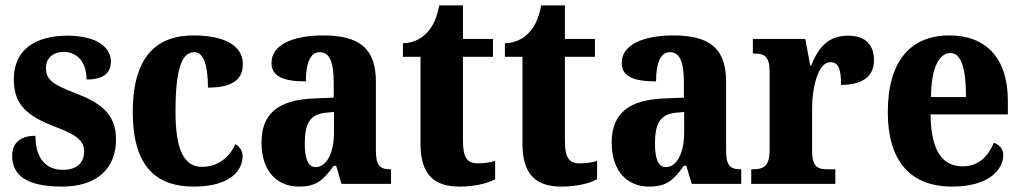

<svg xmlns="http://www.w3.org/2000/svg" viewBox="-20 -680 3781 710"><path d="M209 10C341 10 409 -59 409 -164C409 -262 349 -301 255 -337C174 -368 150 -386 150 -429C150 -466 177 -488 216 -488C264 -488 300 -452 300 -386C362 -386 390 -409 390 -453C390 -501 344 -548 229 -548C110 -548 31 -496 31 -387C31 -291 82 -250 187 -210C260 -182 291 -162 291 -120C291 -82 269 -52 212 -52C151 -52 111 -93 111 -178C64 -178 25 -158 25 -104C25 -37 71 10 209 10Z M697 10C834 10 877 -52 877 -102C877 -122 867 -138 850 -147C830 -100 787 -63 727 -63C657 -63 629 -133 629 -267C629 -437 656 -487 699 -487C737 -487 749 -426 749 -356C859 -356 878 -401 878 -444C878 -500 828 -549 695 -549C569 -549 471 -482 471 -266C471 -60 561 10 697 10Z M1085 10C1150 10 1175 -13 1214 -67H1223L1243 0H1426V-54H1423C1383 -54 1370 -70 1370 -125V-379C1370 -504 1305 -549 1175 -549C1070 -549 984 -518 984 -447C984 -399 1025 -379 1111 -379C1111 -448 1128 -487 1162 -487C1200 -487 1214 -449 1214 -374V-319L1142 -316C1012 -311 947 -262 947 -153C947 -42 1009 10 1085 10ZM1147 -62C1119 -62 1107 -94 1107 -149C1107 -221 1125 -257 1183 -263L1215 -266V-191C1215 -114 1188 -62 1147 -62Z M1679 10C1745 10 1791 -6 1811 -17V-85C1793 -79 1769 -76 1746 -76C1704 -76 1692 -102 1692 -161V-470H1803V-536H1692V-660H1604C1596 -615 1581 -584 1564 -565C1547 -544 1516 -521 1470 -520V-470H1535V-148C1535 -31 1589 10 1679 10Z M2056 10C2122 10 2168 -6 2188 -17V-85C2170 -79 2146 -76 2123 -76C2081 -76 2069 -102 2069 -161V-470H2180V-536H2069V-660H1981C1973 -615 1958 -584 1941 -565C1924 -544 1893 -521 1847 -520V-470H1912V-148C1912 -31 1966 10 2056 10Z M2380 10C2445 10 2470 -13 2509 -67H2518L2538 0H2721V-54H2718C2678 -54 2665 -70 2665 -125V-379C2665 -504 2600 -549 2470 -549C2365 -549 2279 -518 2279 -447C2279 -399 2320 -379 2406 -379C2406 -448 2423 -487 2457 -487C2495 -487 2509 -449 2509 -374V-319L2437 -316C2307 -311 2242 -262 2242 -153C2242 -42 2304 10 2380 10ZM2442 -62C2414 -62 2402 -94 2402 -149C2402 -221 2420 -257 2478 -263L2510 -266V-191C2510 -114 2483 -62 2442 -62Z M2758 0H3069V-54H3039C3006 -54 2983 -62 2983 -121V-276C2983 -359 3006 -450 3050 -450C3083 -450 3090 -421 3090 -366C3164 -366 3212 -394 3212 -457C3212 -510 3184 -548 3117 -548C3048 -548 3009 -512 2980 -438H2976L2958 -536H2764V-482H2768C2806 -482 2826 -473 2826 -414V-126C2826 -63 2802 -54 2762 -54H2758Z M3501 10C3637 10 3690 -53 3690 -107C3690 -130 3674 -146 3655 -152C3635 -103 3600 -65 3540 -65C3463 -65 3423 -124 3421 -257H3707V-308C3707 -466 3625 -549 3491 -549C3346 -549 3263 -453 3263 -265C3263 -91 3341 10 3501 10ZM3552 -321H3423C3423 -427 3452 -484 3495 -484C3535 -484 3553 -423 3552 -321Z"/></svg>

Font: Noto Serif Sinhala Condensed ExtraBold
Style: Regular
Weight: 800
Width: 3
Designer: Jelle Bosma - Monotype Design Team
Foundry: Monotype Imaging Inc.
Version: Version 2.007